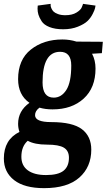

<svg xmlns="http://www.w3.org/2000/svg" viewBox="-21 -715 554 997"><path d="M303 -510Q341 -510 376 -499L513 -498L508 -439L457 -436Q475 -402 475 -359Q475 -259 413.5 -203Q352 -147 252 -147Q214 -147 184 -156Q161 -139 161 -117Q161 -81 245 -81Q356 -81 404.5 -44Q453 -7 453 62Q453 152 391 207Q329 262 208 262Q106 262 52.5 220.5Q-1 179 -1 108Q-1 10 80 -30Q73 -51 73 -72Q73 -139 132 -181Q73 -222 73 -304Q73 -405 139 -457.5Q205 -510 303 -510ZM223 36Q159 36 123 16Q90 45 90 99Q90 145 123.5 169.5Q157 194 218 194Q281 194 309 171.5Q337 149 337 104Q337 68 311 52Q285 36 223 36ZM349 -375Q349 -446 291 -446Q200 -446 200 -287Q200 -208 258 -208Q298 -208 323.5 -248Q349 -288 349 -375ZM318 -636Q354 -636 376.5 -650Q399 -664 404 -678L409 -691L410 -695L475 -686Q474 -681 472.5 -672.5Q471 -664 460.5 -643Q450 -622 433.5 -606Q417 -590 383.5 -576.5Q350 -563 307 -563Q265 -563 236 -574.5Q207 -586 195 -605Q183 -624 178.5 -639Q174 -654 174 -670L175 -686L242 -695V-691Q242 -689 242 -685Q242 -681 246 -671.5Q250 -662 257 -655Q264 -648 280 -642Q296 -636 318 -636Z"/></svg>

Font: Arsenal
Style: Bold Italic
Weight: 700
Italic angle: -9°
Designer: Andrij Shevchenko
Foundry: Stairsfor.com
Version: Version 1.000